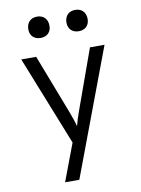

<svg xmlns="http://www.w3.org/2000/svg" viewBox="-101 -842 803 1090"><g transform="rotate(-10 300.0 -297.0)"><path d="M410 -651C447 -651 471 -674 471 -711C471 -750 447 -774 410 -774C373 -774 349 -750 349 -711C349 -674 373 -651 410 -651ZM190 -651C227 -651 251 -674 251 -711C251 -750 227 -774 190 -774C153 -774 129 -750 129 -711C129 -674 153 -651 190 -651ZM184 180H266L540 -550H456L333 -208C322 -178 311 -143 306 -122C301 -143 289 -178 278 -207L146 -550H60L265 -35Z"/></g></svg>

Font: JetBrains Mono Light
Style: Regular
Weight: 336
Monospace: yes
Designer: Philipp Nurullin, Konstantin Bulenkov
Foundry: JetBrains
Version: Version 2.305